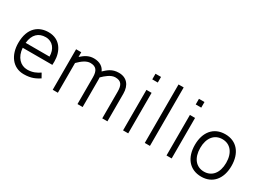

<svg xmlns="http://www.w3.org/2000/svg" viewBox="-29 -1215 2443 1806"><g transform="rotate(30 1192.5 -312.5)"><path d="M232 -44C290 -44 330 -65 364 -88L391 -40C351 -16 310 10 224 10C104 10 34 -90 34 -220C34 -386 128 -450 232 -450C362 -450 416 -343 416 -239C416 -223 416 -216 415 -201H93C100 -102 158 -44 232 -44ZM353 -255C353 -337 307 -396 232 -396C156 -396 104 -351 94 -255Z M804 0H860V-300C860 -307 860 -314 859 -321L860 -322C891 -353 940 -396 988 -396C1051 -396 1073 -363 1073 -290V0H1129V-300C1129 -392 1081 -450 996 -450C921 -450 884 -413 847 -379C830 -421 788 -450 725 -450C667 -450 630 -423 591 -389V-440H535V0H591V-323C633 -365 675 -396 717 -396C780 -396 804 -362 804 -290Z M1355 -440V0H1299V-440ZM1357 -614V-553H1297V-614Z M1591 -635V0H1535V-635Z M1827 -440V0H1771V-440ZM1829 -614V-553H1769V-614Z M2350 -220C2350 -358 2277 -450 2152 -450C2025 -450 1952 -358 1952 -220C1952 -82 2025 10 2152 10C2277 10 2350 -82 2350 -220ZM2010 -220C2010 -329 2065 -396 2151 -396C2237 -396 2292 -329 2292 -220C2292 -111 2237 -44 2151 -44C2065 -44 2010 -111 2010 -220Z"/></g></svg>

Font: Linear
Style: Regular
Weight: 400
Designer: Braydon G. Fuller
Foundry: Braydon G. Fuller
Version: Version 1.000;PS 001.000;hotconv 1.0.38